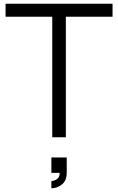

<svg xmlns="http://www.w3.org/2000/svg" viewBox="-20 -740 637 1035"><path d="M257 275V236Q263 236 274 232.4Q285 228.8 293.7 219.2Q302.3 209.7 301.3 191.7H257V109H339.7V191.7Q339.7 233.5 313.8 254.2Q288 275 257 275ZM261.7 0V-649.7H10V-720H586.7V-649.7H335V0Z"/></svg>

Font: Manrope ExtraLight
Style: Regular
Weight: 200
Designer: Mikhail Sharanda
Foundry: Mikhail Sharanda
Version: Version 4.505